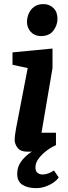

<svg xmlns="http://www.w3.org/2000/svg" viewBox="-20 -745 339 951"><path d="M117.6 6.4Q81.3 6.4 67 -12.8Q52.7 -31.9 52.7 -52.3Q52.7 -66.7 55.6 -84.2Q58.4 -101.8 60.2 -112.3L117.2 -407.8L41.9 -424V-485.6L240.1 -504.6V-407.9L185.6 -87.7H257.2V-26.2Q254.4 -24.2 237.1 -16.3Q219.8 -8.4 190 -1Q160.2 6.4 117.6 6.4ZM182.7 -566.3Q151.9 -566.3 132.8 -586.7Q113.7 -607.2 113.7 -636.3Q113.7 -657.4 122.4 -677.9Q131.2 -698.4 149.4 -711.5Q167.5 -724.7 195.2 -724.7Q224.3 -724.7 244.5 -705.4Q264.7 -686.1 264.7 -652.1Q264.7 -620.6 244.5 -593.5Q224.3 -566.3 182.7 -566.3ZM158.8 186.8Q116.7 186.8 90.9 170.1Q65.2 153.4 65.2 116.4Q65.2 81.9 83.8 56.1Q102.4 30.2 128.7 12.1Q155 -6.1 179 -16.9H238.9Q234.2 -14.9 220.8 -5.8Q207.4 3.2 192.4 16.8Q177.3 30.4 166.4 47.7Q155.5 65 155.5 85.1Q155.5 102.6 165.8 111Q176.1 119.3 191.3 119.3Q204.2 119.3 218.8 114.1Q233.5 108.9 247.2 99.3L270.7 133.7Q262.4 146.7 244.9 159Q227.3 171.3 205.1 179.1Q182.9 186.8 158.8 186.8Z"/></svg>

Font: Faustina Light
Style: Italic
Weight: 300
Italic angle: -8°
Designer: Alfonso Garcia
Foundry: http://www.omnibus-type.com
Version: Version 1.200